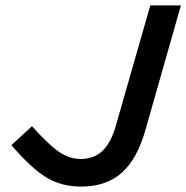

<svg xmlns="http://www.w3.org/2000/svg" viewBox="-20 -675 688 709"><path d="M280 14Q207 14 151.5 -19.5Q96 -53 22 -139L98 -209Q158 -142 197 -115Q236 -88 278 -88Q327 -88 358 -117.5Q389 -147 407 -208L535 -655H648L517 -195Q486 -86 428.5 -36Q371 14 280 14Z"/></svg>

Font: Intel One Mono Medium
Style: Italic
Weight: 500
Italic angle: -16°
Monospace: yes
Designer: Fred Shallcrass
Foundry: Frere-Jones Type LLC
Version: Version 1.400;hotconv 1.1.0;makeotfexe 2.6.0;FJTRelease1.4